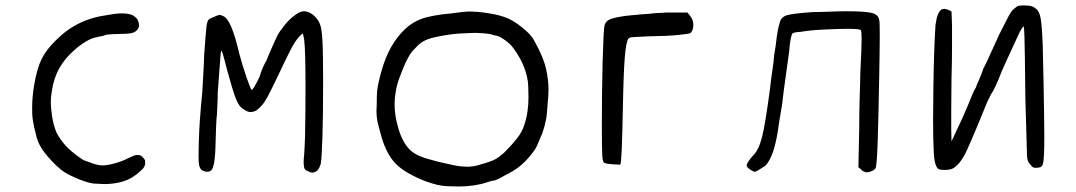

<svg xmlns="http://www.w3.org/2000/svg" viewBox="-20 -631 3941 703"><path d="M97.7 -237.3Q97.7 -276.4 105.5 -322.3Q115.2 -378.9 131.8 -413.6Q148.4 -448.2 183.6 -482.4Q221.7 -521.5 268.6 -544.9Q315.4 -568.4 375 -576.2Q384.8 -578.1 399.4 -580.1Q414.1 -582 425.8 -582Q440.4 -582 449.7 -580.1Q459 -578.1 465.8 -575.2Q482.4 -565.4 485.8 -554.2Q489.3 -543 489.3 -539.1Q489.3 -527.3 478.5 -517.6Q469.7 -510.7 456.5 -508.8Q443.4 -506.8 418 -506.8Q405.3 -506.8 392.1 -505.9Q378.9 -504.9 369.1 -503.9Q361.3 -500 351.1 -498.5Q340.8 -497.1 336.9 -495.1Q318.4 -493.2 295.4 -479.5Q272.5 -465.8 252.9 -448.2Q218.8 -418.9 197.8 -382.3Q176.8 -345.7 169.9 -297.9Q166 -278.3 166 -256.8Q166 -238.3 170.4 -207Q174.8 -175.8 186.5 -146.5Q202.1 -116.2 225.1 -92.8Q248 -69.3 285.2 -44.9Q297.9 -40 319.3 -32.7Q340.8 -25.4 355.5 -25.4Q372.1 -25.4 399.4 -32.7Q426.8 -40 447.3 -50.8Q471.7 -62.5 478.5 -63.5H485.4Q497.1 -63.5 504.9 -52.7Q510.7 -46.9 511.2 -42Q511.7 -37.1 511.7 -31.2Q510.7 -25.4 507.3 -19Q503.9 -12.7 493.2 -3.9Q463.9 23.4 431.2 33.2Q398.4 43 361.3 43Q351.6 43 340.8 42Q322.3 42 308.6 38.6Q294.9 35.2 271.5 26.4Q236.3 11.7 220.2 2Q204.1 -7.8 185.5 -25.4Q151.4 -58.6 133.8 -85.4Q116.2 -112.3 110.4 -143.6Q98.6 -190.4 98.1 -212.4Q97.7 -234.4 97.7 -237.3Z M707 -61.5Q707 -82 708 -114.3Q710 -187.5 720.7 -293.9Q721.7 -315.4 724.1 -354.5Q726.6 -393.6 727.5 -428.7Q733.4 -510.7 735.8 -532.7Q738.3 -554.7 745.1 -560.5Q751 -564.5 758.3 -566.9Q765.6 -569.3 770.5 -572.3Q779.3 -576.2 784.2 -576.2Q785.2 -576.2 788.1 -575.7Q791 -575.2 798.8 -571.3Q812.5 -565.4 826.7 -532.7Q840.8 -500 856.4 -433.6Q867.2 -392.6 882.3 -348.6Q897.5 -304.7 901.4 -301.8Q904.3 -301.8 912.1 -314.9Q919.9 -328.1 930.7 -350.6Q934.6 -365.2 941.4 -381.3Q948.2 -397.5 955.1 -408.2Q959 -418.9 965.3 -433.1Q971.7 -447.3 976.6 -459Q988.3 -486.3 996.1 -501.5Q1003.9 -516.6 1019.5 -535.2Q1033.2 -553.7 1048.3 -566.4Q1063.5 -579.1 1076.2 -585.9Q1086.9 -589.8 1092.8 -589.8Q1098.6 -589.8 1108.4 -586.9Q1122.1 -582 1134.3 -569.3Q1146.5 -556.6 1151.4 -543Q1158.2 -526.4 1160.6 -482.4Q1163.1 -438.5 1163.1 -331.1Q1163.1 -211.9 1160.6 -131.3Q1158.2 -50.8 1154.3 -30.3Q1147.5 -9.8 1139.2 -4.4Q1130.9 1 1124 1Q1117.2 1 1108.4 -3.9Q1095.7 -7.8 1093.8 -17.1Q1091.8 -26.4 1091.8 -36.1Q1091.8 -47.9 1093.8 -66.4Q1097.7 -124 1098.1 -210.4Q1098.6 -296.9 1098.6 -310.5Q1098.6 -445.3 1093.8 -485.4Q1091.8 -493.2 1090.8 -500.5Q1089.8 -507.8 1087.9 -507.8Q1086.9 -507.8 1081.5 -502.9Q1076.2 -498 1069.3 -489.3Q1057.6 -475.6 1042 -444.8Q1026.4 -414.1 991.2 -339.8Q968.8 -293 958 -273.4Q947.3 -253.9 937.5 -244.1Q920.9 -225.6 911.1 -223.1Q901.4 -220.7 897.5 -220.7Q884.8 -220.7 870.1 -232.4Q855.5 -240.2 844.2 -268.1Q833 -295.9 812.5 -371.1Q798.8 -424.8 795.4 -435.1Q792 -445.3 791 -445.3Q790 -445.3 789.1 -443.4Q788.1 -439.5 785.2 -398.9Q782.2 -358.4 777.3 -293Q777.3 -268.6 775.9 -246.1Q774.4 -223.6 774.4 -211.9Q772.5 -200.2 771.5 -173.3Q770.5 -146.5 769.5 -115.2Q768.6 -61.5 764.2 -36.6Q759.8 -11.7 752.9 -6.8Q746.1 -2 738.3 -2Q732.4 -2 722.7 -5.9Q712.9 -9.8 709 -26.4Q707 -34.2 707 -61.5Z M1358.4 -225.6Q1358.4 -236.3 1359.4 -249Q1359.4 -281.2 1360.8 -297.4Q1362.3 -313.5 1367.2 -334Q1381.8 -397.5 1402.3 -439.9Q1422.9 -482.4 1452.1 -513.7Q1482.4 -545.9 1519.5 -560.5Q1556.6 -575.2 1632.8 -582Q1655.3 -585 1671.4 -586.9Q1687.5 -588.9 1692.4 -588.9H1701.2Q1710.9 -588.9 1730 -587.4Q1749 -585.9 1771.5 -582Q1813.5 -575.2 1838.9 -564Q1864.3 -552.7 1889.6 -532.2Q1909.2 -516.6 1919.9 -504.9Q1930.7 -493.2 1939.5 -475.6Q1970.7 -418.9 1979.5 -378.4Q1988.3 -337.9 1988.3 -303.7Q1988.3 -280.3 1985.4 -254.9Q1983.4 -214.8 1979 -191.9Q1974.6 -168.9 1965.8 -143.6Q1953.1 -112.3 1946.3 -97.7Q1939.5 -83 1927.7 -68.4Q1904.3 -39.1 1882.8 -22Q1861.3 -4.9 1831.1 9.8Q1814.5 19.5 1803.2 24.9Q1792 30.3 1787.1 30.3Q1784.2 30.3 1778.8 31.7Q1773.4 33.2 1764.6 36.1Q1717.8 51.8 1659.2 51.8Q1653.3 51.8 1618.2 50.8Q1583 49.8 1534.2 31.2Q1463.9 2.9 1430.7 -29.8Q1397.5 -62.5 1377.9 -126Q1365.2 -170.9 1361.8 -187.5Q1358.4 -204.1 1358.4 -225.6ZM1424.8 -250Q1424.8 -213.9 1434.6 -175.8Q1450.2 -112.3 1481.4 -82Q1496.1 -68.4 1516.6 -59.6Q1537.1 -50.8 1583 -39.1Q1649.4 -23.4 1667 -22Q1684.6 -20.5 1690.4 -20.5Q1714.8 -20.5 1741.2 -29.3Q1779.3 -40 1793.5 -47.9Q1807.6 -55.7 1825.2 -71.3Q1854.5 -100.6 1873.5 -125Q1892.6 -149.4 1899.4 -172.9Q1915 -217.8 1915 -275.4Q1915 -281.2 1914.1 -315.9Q1913.1 -350.6 1895.5 -393.6Q1886.7 -414.1 1872.6 -436Q1858.4 -458 1848.6 -467.8Q1837.9 -478.5 1823.7 -487.8Q1809.6 -497.1 1799.8 -500Q1796.9 -500 1789.6 -502Q1782.2 -503.9 1775.4 -505.9Q1755.9 -509.8 1720.7 -510.7Q1708 -509.8 1673.3 -508.8Q1638.7 -507.8 1587.9 -498Q1556.6 -492.2 1537.1 -483.4Q1517.6 -474.6 1500 -454.1Q1488.3 -443.4 1481.4 -432.1Q1474.6 -420.9 1464.8 -401.4Q1452.1 -372.1 1442.4 -345.7Q1432.6 -319.3 1428.7 -293.9Q1424.8 -272.5 1424.8 -250Z M2186.5 -406.2Q2189.5 -519.5 2193.4 -537.1Q2196.3 -552.7 2212.9 -560.1Q2229.5 -567.4 2273.4 -573.2Q2286.1 -574.2 2309.1 -576.7Q2332 -579.1 2353.5 -580.1Q2375 -583 2392.1 -583.5Q2409.2 -584 2416 -585H2497.1L2505.9 -574.2Q2518.6 -559.6 2518.6 -539.6Q2518.6 -519.5 2507.8 -509.8Q2501 -506.8 2462.9 -502.9Q2424.8 -499 2354.5 -498Q2326.2 -496.1 2306.6 -495.6Q2287.1 -495.1 2284.2 -492.2Q2275.4 -488.3 2270 -445.3Q2264.6 -402.3 2261.7 -285.2Q2258.8 -130.9 2256.3 -79.6Q2253.9 -28.3 2251 -28.3H2245.1Q2237.3 -28.3 2219.2 -29.8Q2201.2 -31.2 2194.3 -34.2Q2186.5 -35.2 2185.1 -62.5Q2183.6 -89.8 2183.6 -174.8Q2183.6 -292 2186.5 -406.2Z M2719.7 -39.1Q2724.6 -46.9 2735.4 -59.6Q2756.8 -79.1 2769 -124.5Q2781.2 -169.9 2798.8 -301.8Q2802.7 -338.9 2808.1 -374Q2813.5 -409.2 2814.5 -428.7Q2817.4 -444.3 2820.3 -464.8Q2823.2 -485.4 2824.2 -497.1Q2826.2 -508.8 2828.6 -522.5Q2831.1 -536.1 2834 -543.9Q2837.9 -568.4 2861.3 -575.2Q2884.8 -582 2959 -586.9Q2984.4 -586.9 3019 -588.4Q3053.7 -589.8 3080.1 -589.8Q3145.5 -589.8 3170.9 -584Q3196.3 -578.1 3199.2 -557.6Q3201.2 -553.7 3201.2 -506.3Q3201.2 -459 3199.2 -350.6Q3196.3 -190.4 3193.4 -106.4Q3190.4 -22.5 3185.5 -14.6Q3180.7 -7.8 3170.4 -3.9Q3160.2 0 3153.3 0Q3150.4 0 3148.4 -1Q3145.5 -2 3140.1 -4.4Q3134.8 -6.8 3131.8 -11.7L3123 -18.6L3126 -162.1Q3126 -225.6 3127.9 -280.8Q3129.9 -335.9 3129.9 -360.4Q3134.8 -457 3134.8 -487.8Q3134.8 -518.6 3131.8 -520.5Q3129.9 -522.5 3121.1 -523.9Q3112.3 -525.4 3085.9 -525.4Q3048.8 -525.4 2997.6 -522.9Q2946.3 -520.5 2913.1 -514.6Q2898.4 -513.7 2891.1 -512.2Q2883.8 -510.7 2880.9 -507.8Q2878.9 -504.9 2875.5 -490.7Q2872.1 -476.6 2869.1 -439.5Q2862.3 -389.6 2856 -345.2Q2849.6 -300.8 2843.8 -250Q2840.8 -232.4 2837.4 -211.4Q2834 -190.4 2832 -178.7Q2824.2 -117.2 2811.5 -78.6Q2798.8 -40 2781.2 -23.4Q2772.5 -17.6 2759.8 -9.8Q2747.1 -2 2743.2 -2Q2735.4 -3.9 2725.1 -11.2Q2714.8 -18.6 2713.9 -24.4Q2713.9 -30.3 2719.7 -39.1Z M3397.5 -304.7Q3399.4 -451.2 3405.3 -540Q3409.2 -567.4 3414.6 -579.1Q3419.9 -590.8 3427.7 -596.7Q3434.6 -598.6 3438.5 -598.6Q3439.5 -598.6 3441.9 -598.1Q3444.3 -597.7 3453.1 -594.7L3463.9 -588.9L3465.8 -540V-460.9Q3465.8 -405.3 3463.9 -343.8Q3462.9 -280.3 3462.9 -227.5V-155.3L3463.9 -113.3L3483.4 -155.3Q3492.2 -172.9 3503.4 -197.8Q3514.6 -222.7 3523.4 -244.1Q3531.2 -262.7 3539.1 -282.2Q3546.9 -301.8 3552.7 -309.6Q3555.7 -319.3 3564.5 -338.4Q3573.2 -357.4 3580.1 -378.9Q3590.8 -398.4 3606.9 -435.1Q3623 -471.7 3638.7 -504.9Q3663.1 -553.7 3672.9 -571.8Q3682.6 -589.8 3690.4 -596.7Q3695.3 -600.6 3700.7 -605Q3706.1 -609.4 3708 -609.4Q3718.8 -611.3 3729.5 -611.3Q3736.3 -611.3 3749 -609.9Q3761.7 -608.4 3772.5 -599.6Q3785.2 -590.8 3790 -565.4Q3794.9 -540 3797.9 -465.8Q3801.8 -299.8 3802.7 -225.6Q3803.7 -151.4 3803.7 -130.9Q3803.7 -48.8 3798.8 -31.2Q3796.9 -23.4 3791 -20Q3785.2 -16.6 3773.4 -16.6H3769.5Q3765.6 -16.6 3762.2 -18.6Q3758.8 -20.5 3752.9 -28.3Q3746.1 -35.2 3743.7 -41.5Q3741.2 -47.9 3740.2 -63.5Q3740.2 -76.2 3738.3 -133.3Q3736.3 -190.4 3734.4 -268.6Q3732.4 -457 3731 -496.1Q3729.5 -535.2 3728.5 -535.2Q3727.5 -535.2 3727.5 -533.2Q3725.6 -533.2 3720.7 -525.9Q3715.8 -518.6 3710.9 -507.8Q3687.5 -457 3666 -410.6Q3644.5 -364.3 3636.7 -341.8Q3630.9 -329.1 3624 -313.5Q3617.2 -297.9 3609.4 -287.1Q3603.5 -276.4 3599.6 -267.6Q3595.7 -258.8 3594.7 -257.8Q3590.8 -248 3563.5 -181.6Q3536.1 -115.2 3523.4 -87.9Q3508.8 -54.7 3493.2 -35.6Q3477.5 -16.6 3462.9 -11.7Q3452.1 -8.8 3438 -8.8Q3423.8 -8.8 3417 -11.7Q3409.2 -15.6 3404.3 -33.2Q3399.4 -50.8 3398.4 -87.9Q3396.5 -127.9 3396.5 -192.4Q3396.5 -241.2 3397.5 -304.7Z"/></svg>

Font: JasonHandwriting4
Style: Regular
Weight: 400
Version: Version 1.01.21